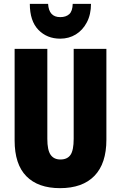

<svg xmlns="http://www.w3.org/2000/svg" viewBox="-20 -968 628 998"><path d="M533 -242Q533 -118 471 -54Q409 10 292 10Q178 10 117 -52Q56 -114 56 -238V-714H226V-246Q226 -188 243 -163.5Q260 -139 294 -139Q330 -139 346.5 -163Q363 -187 363 -247V-714H533ZM453 -948Q453 -893 431.5 -852Q410 -811 374 -789Q338 -767 293 -767Q224 -767 179.5 -813Q135 -859 135 -948H230Q234 -879 293 -879Q323 -879 340 -894.5Q357 -910 358 -948Z"/></svg>

Font: Noto Sans Gujarati UI ExtraCondensed Black
Style: Regular
Weight: 900
Width: 2
Designer: Jelle Bosma - Monotype Design Team, Universal Thirst
Foundry: Monotype Imaging Inc.
Version: Version 2.106; ttfautohint (v1.8.4.7-5d5b)